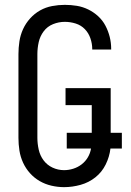

<svg xmlns="http://www.w3.org/2000/svg" viewBox="-20 -763 540 791"><path d="M244 8Q218 8 192 2Q166 -4 143.5 -17Q121 -30 103.5 -49.5Q86 -69 75 -93Q64 -117 60 -143Q56 -169 56 -195V-540Q56 -566 60 -592.5Q64 -619 75 -643Q86 -667 104 -687Q122 -707 145 -720Q168 -733 194.5 -738Q221 -743 247 -743Q272 -743 296.5 -739Q321 -735 343.5 -724Q366 -713 384.5 -696Q403 -679 414.5 -657Q426 -635 432 -611Q438 -587 438 -562V-559H360V-561Q360 -583 352.5 -605Q345 -627 329.5 -643Q314 -659 292 -666Q270 -673 247 -673Q222 -673 198.5 -663.5Q175 -654 160 -634Q145 -614 139.5 -589.5Q134 -565 134 -540V-195Q134 -171 139.5 -146.5Q145 -122 159.5 -102.5Q174 -83 196.5 -72.5Q219 -62 244 -62Q263 -62 282 -68Q301 -74 316.5 -86Q332 -98 342 -115Q352 -132 355 -151H255V-216H358V-330H250V-400H436V-216H482V-151H435Q431 -117 415.5 -85.5Q400 -54 373 -32.5Q346 -11 312 -1.5Q278 8 244 8Z"/></svg>

Font: Iosevka Term SS14
Style: Regular
Weight: 400
Monospace: yes
Designer: Belleve Invis
Foundry: Belleve Invis
Version: Version 24.1.1; ttfautohint (v1.8.4)